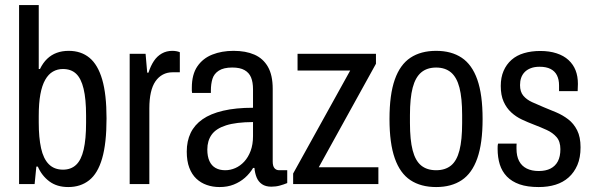

<svg xmlns="http://www.w3.org/2000/svg" viewBox="-20 -744 2396 776"><path d="M255.9 12Q209.9 12 179.2 -11.1Q148.5 -34.3 132.9 -70.7H126.9L119.9 0H57.1V-723.5H136.6V-465.2H141.6Q153.6 -490 170.5 -506.2Q187.5 -522.5 209.3 -530.5Q231 -538.5 257.7 -538.5Q307.6 -538.5 341.6 -510.5Q375.6 -482.5 393.1 -422.5Q410.6 -362.5 410.6 -265.5Q410.6 -164.8 392.8 -103.7Q375.1 -42.7 340.3 -15.4Q305.6 12 255.9 12ZM234.6 -58.3Q266.9 -58.3 287.6 -77.8Q308.3 -97.2 318.1 -139.4Q327.9 -181.5 327.9 -247.9V-277.4Q327.9 -343.9 317.8 -385.5Q307.8 -427.1 287.5 -446.1Q267.3 -465.1 234.2 -465.1Q212.3 -465.1 194 -454.7Q175.8 -444.3 162.8 -421.6Q149.8 -398.8 143.2 -362.9Q136.6 -327 136.6 -275.9V-248.8Q136.6 -187.7 146 -145.1Q155.3 -102.5 177.2 -80.4Q199.1 -58.3 234.6 -58.3Z M504.1 0V-526.5H568.4L575 -450.2H580Q589 -478.1 602 -497.5Q615 -517 634 -527.8Q652.9 -538.5 676.4 -538.5Q685.5 -538.5 693.3 -537Q701.2 -535.5 706.8 -532.9V-451.8H676.7Q655.7 -451.8 638.3 -442.6Q620.9 -433.4 608.4 -415.5Q596 -397.6 589.8 -370.2Q583.6 -342.8 583.6 -305.9V0Z M867.4 12Q839.5 12 815.5 3.5Q791.5 -4.9 773.5 -21.9Q755.4 -38.9 745.1 -66Q734.8 -93 734.8 -131.2Q734.8 -173.8 750.5 -206.6Q766.3 -239.4 798.5 -261.9Q830.7 -284.5 881.8 -296.5Q932.9 -308.5 1002.6 -308.5V-382.8Q1002.6 -411.8 994.7 -431Q986.8 -450.2 968.4 -460.6Q950.1 -471.1 918.7 -471.1Q883.8 -471.1 864.4 -458.5Q845 -446 838.6 -425.2Q832.3 -404.4 832.3 -377.9V-368.4H756.3Q755.3 -373.4 755.3 -378.1Q755.3 -382.8 755.3 -389.3Q755.3 -443.1 777.6 -475.7Q799.9 -508.3 838.1 -523.4Q876.2 -538.5 924.1 -538.5Q973 -538.5 1008.2 -523.2Q1043.5 -507.8 1062.8 -474.1Q1082.2 -440.4 1082.2 -384.9V-90.9Q1082.2 -73 1089.2 -64.5Q1096.3 -56 1108.4 -56H1140.9V-4.1Q1127.4 1.5 1111.2 6Q1095 10.5 1076.6 10.5Q1053.6 10.5 1038.8 0.4Q1024.1 -9.8 1017.1 -27.1Q1010.1 -44.5 1008.4 -65.4H1003Q989.5 -42.7 969.9 -25.5Q950.3 -8.4 924.9 1.8Q899.5 12 867.4 12ZM890.2 -56Q911.1 -56 931 -64.7Q950.9 -73.4 967 -90.7Q983.1 -108.1 992.9 -134Q1002.6 -159.9 1002.6 -193.9V-250.7Q934 -250.3 893.7 -237.4Q853.4 -224.6 835.6 -199.9Q817.9 -175.2 817.9 -139.7Q817.9 -111.8 826.5 -93Q835 -74.3 851.2 -65.2Q867.5 -56 890.2 -56Z M1164.8 0V-42.7L1395.4 -459H1182.6V-526.5H1499.5V-486.3L1268.4 -68.1H1509.3V0Z M1742.8 12Q1680.9 12 1638.9 -15.8Q1596.9 -43.5 1575.6 -104.1Q1554.2 -164.6 1554.2 -263Q1554.2 -361.9 1575.6 -422.4Q1596.9 -482.9 1638.9 -510.7Q1680.9 -538.5 1742.8 -538.5Q1804.3 -538.5 1846 -510.7Q1887.8 -482.9 1909.1 -422.4Q1930.5 -361.9 1930.5 -263Q1930.5 -164.6 1909.1 -104.1Q1887.8 -43.5 1846 -15.8Q1804.3 12 1742.8 12ZM1742.8 -56Q1779.4 -56 1802.8 -75Q1826.2 -94 1837 -136.2Q1847.8 -178.3 1847.8 -246.9V-279.1Q1847.8 -347.7 1837 -389.6Q1826.2 -431.5 1802.8 -451.3Q1779.4 -471 1742.8 -471Q1705.8 -471 1682.4 -451.3Q1658.9 -431.5 1647.9 -389.6Q1636.9 -347.7 1636.9 -279.1V-246.9Q1636.9 -178.3 1647.9 -136.2Q1658.9 -94 1682.4 -75Q1705.8 -56 1742.8 -56Z M2157.2 12Q2111.4 12 2079.9 1Q2048.5 -10.1 2028.6 -30.6Q2008.8 -51.2 2000 -79.4Q1991.2 -107.7 1991.2 -142.6Q1991.2 -148.1 1991.4 -153.6Q1991.7 -159.2 1993.2 -163.7H2068Q2067.5 -158.7 2067.5 -153.7Q2067.5 -148.8 2067.5 -143.3Q2067.5 -113.4 2077.9 -93.3Q2088.3 -73.1 2108.8 -62.9Q2129.2 -52.8 2157.2 -52.8Q2185.7 -52.8 2205.2 -62.8Q2224.6 -72.8 2234.8 -92.2Q2244.9 -111.6 2244.9 -141Q2244.9 -172.1 2229.5 -189.8Q2214.1 -207.6 2189.7 -218.7Q2165.3 -229.9 2137.9 -240.3Q2112.9 -249.8 2089.1 -261Q2065.3 -272.2 2046.2 -289.8Q2027.1 -307.3 2015.5 -333.2Q2003.9 -359 2003.9 -396.7Q2003.9 -431.1 2015.3 -457.4Q2026.7 -483.8 2047.4 -502.1Q2068.2 -520.5 2097.9 -529.2Q2127.6 -538 2163.7 -538Q2200.7 -538 2229.6 -528.5Q2258.5 -519.1 2277.7 -501.4Q2296.9 -483.6 2306.3 -459.8Q2315.7 -436 2315.7 -404.9Q2315.7 -398.8 2315.2 -390.3Q2314.7 -381.8 2314.7 -375.8H2239.5V-399Q2239.5 -422.6 2231 -439.6Q2222.5 -456.5 2205 -465.4Q2187.5 -474.2 2161.1 -474.2Q2140 -474.2 2125 -468.3Q2109.9 -462.5 2100.3 -452.4Q2090.7 -442.3 2086.3 -429.3Q2081.8 -416.4 2081.8 -400.1Q2081.8 -373.1 2095 -357.3Q2108.2 -341.5 2130.3 -331.3Q2152.5 -321.2 2177.4 -310.8Q2202.5 -300.8 2228.3 -289.8Q2254.2 -278.8 2276.5 -261.8Q2298.8 -244.8 2312.6 -217.5Q2326.4 -190.3 2326.4 -148.6Q2326.4 -106.9 2313.6 -77Q2300.7 -47.1 2278.3 -27Q2255.9 -7 2225.4 2.5Q2194.9 12 2157.2 12Z"/></svg>

Font: Archivo SemiBold Condensed
Style: Regular
Weight: 600
Width: 3
Version: Version 2.001